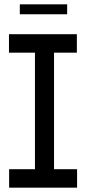

<svg xmlns="http://www.w3.org/2000/svg" viewBox="-20 -866 397 886"><path d="M141.3 0V-623.1L214.2 -708.3H229.3V-85.2L156.5 0ZM22.1 0V-85.2H141.3V0ZM156.5 0 229.3 -85.2H335.7V0ZM21.4 -623.1V-708.3H214.2L141.3 -623.1ZM229.3 -623.1V-708.3H334.7V-623.1ZM71.4 -800.2V-845.9H289.9V-800.2Z"/></svg>

Font: Foldit Thin
Style: Regular
Weight: 100
Designer: Sophia Tai
Foundry: Sophia Tai
Version: Version 1.003